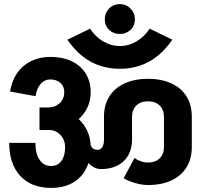

<svg xmlns="http://www.w3.org/2000/svg" viewBox="-20 -945 982 938"><path d="M473 -119 456 -213Q472 -213 480 -226.5Q488 -240 488 -264H625Q625 -197 584.5 -158Q544 -119 473 -119ZM473 -119Q447 -119 425 -136.5Q403 -154 391 -183Q379 -212 380 -245H421Q423 -230 432 -221.5Q441 -213 456 -213ZM704 -41Q675 -41 643 -50Q611 -59 584 -74L637 -173Q651 -163 668 -157Q685 -151 704 -151ZM488 -264V-375H625V-264ZM781 -225V-375H917V-225ZM294 -494Q294 -523 275 -540Q256 -557 225 -557V-667Q286 -667 330 -646Q374 -625 398.5 -586Q423 -547 423 -494ZM154 -475 29 -498Q38 -551 64 -588.5Q90 -626 132 -646.5Q174 -667 226 -667V-557Q198 -557 178.5 -535Q159 -513 154 -475ZM917 -375H781Q781 -409 760 -429.5Q739 -450 703 -450V-560Q769 -560 817.5 -537.5Q866 -515 891.5 -473.5Q917 -432 917 -375ZM488 -375Q488 -432 514 -473.5Q540 -515 588.5 -537.5Q637 -560 703 -560V-450Q667 -450 646 -429.5Q625 -409 625 -375ZM917 -226Q917 -170 891.5 -128Q866 -86 817.5 -63.5Q769 -41 703 -41V-151Q739 -151 760 -171.5Q781 -192 781 -226ZM298 -226Q298 -262 275 -286Q252 -310 219 -310V-417Q278 -417 324 -392Q370 -367 396.5 -324Q423 -281 423 -226ZM230 -27Q133 -27 79 -85.5Q25 -144 25 -247H153Q153 -194 173.5 -164Q194 -134 230 -134ZM229 -27V-134Q262 -134 280 -158.5Q298 -183 298 -226H423Q423 -164 400 -119.5Q377 -75 333.5 -51Q290 -27 229 -27ZM173 -310V-420H217V-310ZM216 -310V-420Q249 -420 271.5 -441Q294 -462 294 -495H423Q423 -442 396 -400Q369 -358 322 -334Q275 -310 216 -310ZM566 -609V-720Q608 -720 646.5 -742.5Q685 -765 711 -805L822 -751Q771 -678 707.5 -643.5Q644 -609 566 -609ZM566 -609Q487 -609 423.5 -643.5Q360 -678 309 -751L420 -805Q446 -765 484.5 -742.5Q523 -720 566 -720ZM566 -779Q534 -779 513 -799Q492 -819 492 -851Q492 -882 513 -903.5Q534 -925 566 -925Q596 -925 617.5 -903.5Q639 -882 639 -851Q639 -819 617.5 -799Q596 -779 566 -779Z"/></svg>

Font: Akshar Light SemiBold
Style: Regular
Weight: 600
Version: Version 1.100